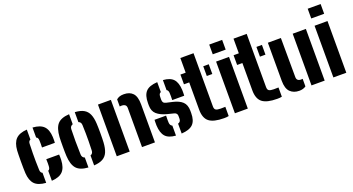

<svg xmlns="http://www.w3.org/2000/svg" viewBox="-51 -1442 3850 2094"><g transform="rotate(-20 1874.0 -395.0)"><path d="M37.5 -168Q36 -191.5 35.5 -228.5Q35 -265.5 35 -305.8Q35 -346 35.8 -379.8Q36.5 -413.5 37.5 -430Q44 -519 85.5 -561Q127 -603 214.5 -609V-493.5Q191.5 -485.5 190.5 -453Q188.5 -392 187.8 -344.5Q187 -297 187.8 -251.5Q188.5 -206 190.5 -151Q191 -117.5 214.5 -107.5V9Q123 2.5 83 -39.8Q43 -82 37.5 -168ZM303.5 -369Q304.5 -384 304.5 -411Q304.5 -438 303.5 -453Q302.5 -467.5 297.8 -477.8Q293 -488 280.5 -493V-609Q368.5 -603.5 409 -562.5Q449.5 -521.5 453.5 -436Q454.5 -419.5 454 -396.2Q453.5 -373 452.5 -369ZM280.5 9V-107Q293 -112.5 297.8 -123.8Q302.5 -135 303.5 -152Q304.5 -167 304.5 -185.5Q304.5 -204 303.5 -233H452.5Q453.5 -227 454 -205.8Q454.5 -184.5 453.5 -168Q449.5 -80.5 409 -38.5Q368.5 3.5 280.5 9Z M522 -191Q521 -210 520.5 -239.2Q520 -268.5 520 -301.2Q520 -334 520.5 -363Q521 -392 522 -410Q528.5 -512 569.2 -557.8Q610 -603.5 705 -609V-493Q673 -481.5 672 -448Q670 -386.5 670 -309.2Q670 -232 673 -153Q674 -117.5 705 -106.5V9Q609 3 568.2 -43.8Q527.5 -90.5 522 -191ZM771 9V-106.5Q801 -116.5 802 -153Q804 -212 804.8 -258.5Q805.5 -305 804.8 -349.8Q804 -394.5 802 -448Q801 -483.5 771 -493.5V-609Q836.5 -605 874.8 -583Q913 -561 931.2 -518.5Q949.5 -476 953 -410Q954 -391 954.8 -361.5Q955.5 -332 955.5 -299.5Q955.5 -267 954.8 -238Q954 -209 953 -191Q949 -124 930.8 -81.2Q912.5 -38.5 874.2 -16.8Q836 5 771 9Z M1330 0V-454Q1330 -501 1274 -501Q1269 -501 1263.8 -500.5Q1258.5 -500 1253 -499V-582Q1268.5 -595.5 1288.8 -602.8Q1309 -610 1339 -610Q1406.5 -610 1443.2 -571Q1480 -532 1480 -441V0ZM1037 0V-600H1187V0Z M1787 9V-105.5Q1820 -114.5 1820 -152V-184Q1820 -199 1811.8 -210Q1803.5 -221 1783 -226L1708 -245Q1635.5 -264 1595.2 -299.5Q1555 -335 1555 -401V-429Q1555 -518.5 1594.2 -561Q1633.5 -603.5 1728 -609V-493.5Q1705 -485.5 1704 -453Q1704 -451.5 1703.5 -444Q1703 -436.5 1703 -414Q1703 -393 1712 -381.2Q1721 -369.5 1745 -364L1811 -349Q1885.5 -332.5 1923.2 -296.8Q1961 -261 1961 -192V-164Q1961 -78 1920.5 -37.2Q1880 3.5 1787 9ZM1815 -369Q1816 -385.5 1816 -413Q1816 -440.5 1815 -453Q1812.5 -484 1794 -492.5V-609Q1877.5 -603 1914.2 -562Q1951 -521 1955 -436Q1955.5 -428 1955.5 -413.5Q1955.5 -399 1955 -385.8Q1954.5 -372.5 1954 -369ZM1559 -168Q1558.5 -190 1559 -209Q1559.5 -228 1560 -233H1694Q1692.5 -200 1693 -182.2Q1693.5 -164.5 1694 -151Q1696 -117.5 1721 -107V9Q1636.5 3 1599.8 -39Q1563 -81 1559 -168Z M1994 -487V-600H2055V-770H2208V-152Q2208 -121.5 2224.5 -111.2Q2241 -101 2280 -101Q2293.5 -101 2306 -101.5Q2318.5 -102 2334 -102V5Q2322 8 2309 9Q2296 10 2280 10Q2159.5 10 2107.2 -31.2Q2055 -72.5 2055 -170V-487ZM2259 -487V-600H2323V-487Z M2401 -687V-800H2551V-687ZM2408 0V-600H2558V0Z M2611 -487V-600H2672V-770H2825V-152Q2825 -121.5 2841.5 -111.2Q2858 -101 2897 -101Q2910.5 -101 2923 -101.5Q2935.5 -102 2951 -102V5Q2939 8 2926 9Q2913 10 2897 10Q2776.5 10 2724.2 -31.2Q2672 -72.5 2672 -170V-487ZM2876 -487V-600H2940V-487Z M3009 -159V-600H3160L3162 -146Q3162 -99 3213 -99Q3222 -99 3231 -100.5V-12.5Q3199 10 3154 10Q3088 10 3048.5 -29.2Q3009 -68.5 3009 -159ZM3297 0V-600H3450V0Z M3544 -687V-800H3694V-687ZM3551 0V-600H3701V0Z"/></g></svg>

Font: Big Shoulders Stencil Text Black
Style: Regular
Weight: 900
Designer: Patric King
Foundry: XO Type Co
Version: Version 1.000